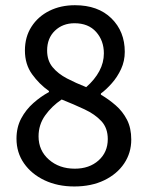

<svg xmlns="http://www.w3.org/2000/svg" viewBox="-20 -689 556 722"><path d="M259.3 12.2Q196.8 12.2 147.7 -11Q98.6 -34.2 70.3 -74.7Q42 -115.2 42 -167.5Q42 -210.4 59.8 -243.7Q77.6 -276.9 105.5 -301.5Q133.3 -326.2 164.1 -342.8V-346.7Q127.4 -372.6 100.6 -409.9Q73.7 -447.3 73.7 -499Q73.7 -550.3 98.4 -588.6Q123 -627 165.5 -648.2Q208 -669.4 261.7 -669.4Q348.6 -669.4 398.9 -620.1Q449.2 -570.8 449.2 -494.1Q449.2 -459.5 435.3 -429.4Q421.4 -399.4 400.6 -376Q379.9 -352.5 359.4 -337.4V-333Q389.2 -315.4 415.3 -292.7Q441.4 -270 457.5 -238.8Q473.6 -207.5 473.6 -164.1Q473.6 -114.3 447 -74.5Q420.4 -34.7 372.1 -11.2Q323.7 12.2 259.3 12.2ZM304.2 -361.3Q336.4 -389.6 353.5 -421.6Q370.6 -453.6 370.6 -488.3Q370.6 -536.1 341.6 -568.8Q312.5 -601.6 260.3 -601.6Q215.8 -601.6 186.5 -573.5Q157.2 -545.4 157.2 -499Q157.2 -461.4 177.7 -436.5Q198.2 -411.6 231.9 -394Q265.6 -376.5 304.2 -361.3ZM261.2 -54.7Q315.9 -54.7 350.6 -85.7Q385.3 -116.7 385.3 -166Q385.3 -207.5 361.3 -233.4Q337.4 -259.3 297.9 -277.8Q258.3 -296.4 211.9 -314.9Q174.8 -290 149.9 -255.1Q125 -220.2 125 -176.3Q125 -123 163.8 -88.9Q202.6 -54.7 261.2 -54.7Z"/></svg>

Font: Akatab Medium
Style: Regular
Weight: 500
Designer: SIL Global
Foundry: SIL Global
Version: Version 4.100